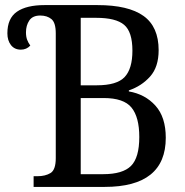

<svg xmlns="http://www.w3.org/2000/svg" viewBox="-20 -734 726 754"><path d="M112 0V-42H127Q158 -42 178.5 -54.5Q199 -67 199 -113V-603Q199 -645 182 -659Q165 -673 138 -673Q108 -673 95 -653.5Q82 -634 82 -607Q82 -590 86.5 -578Q91 -566 99 -555Q84 -539 62 -539Q37 -539 23 -557Q9 -575 9 -603Q9 -662 46.5 -688Q84 -714 155 -714H363Q484 -714 543.5 -671.5Q603 -629 603 -537Q603 -471 569.5 -433.5Q536 -396 486 -379V-375Q550 -364 590.5 -319Q631 -274 631 -193Q631 0 391 0ZM360 -399Q439 -399 469.5 -431.5Q500 -464 500 -535Q500 -609 467.5 -636.5Q435 -664 358 -664H297V-399ZM385 -50Q462 -50 494.5 -82.5Q527 -115 527 -196Q527 -274 496.5 -311.5Q466 -349 387 -349H297V-50Z"/></svg>

Font: Noto Serif SemiCondensed
Style: Regular
Weight: 400
Width: 4
Designer: Monotype Design Team
Foundry: Monotype Imaging Inc.
Version: Version 2.013